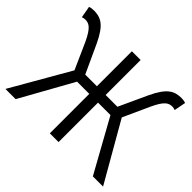

<svg xmlns="http://www.w3.org/2000/svg" viewBox="-162 -978 1211 1211"><g transform="rotate(45 443.5 -372.5)"><path d="M654 -392 735 -570C774 -654 800 -666 832 -666C839 -666 849 -664 857 -661L872 -739C861 -743 847 -745 835 -745C771 -745 727 -722 674 -609L587 -420H482V-732H404V-420H300L213 -609C160 -722 116 -745 53 -745C39 -745 25 -743 15 -739L29 -661C38 -664 48 -666 55 -666C87 -666 113 -654 153 -570L233 -391L8 0H99L295 -352H404V0H482V-352H593L788 0H879Z"/></g></svg>

Font: Genne Gothic Normal
Style: Regular
Weight: 350
Designer: Ryoko NISHIZUKA (kana & ideographs); Paul D. Hunt (Latin, Greek & Cyrillic); Wenlong ZHANG (bopomofo); Sandoll Communica
Foundry: Adobe Systems Incorporated
Version: Version 1.004;PS 1.004;hotconv 16.6.51;makeotf.lib2.5.65220